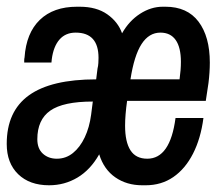

<svg xmlns="http://www.w3.org/2000/svg" viewBox="-27 -541 647 571"><path d="M119 10Q61 10 27 -23Q-7 -56 -7 -113Q-7 -210 59 -257.5Q125 -305 259 -305L263 -337Q265 -345 265.5 -353.5Q266 -362 266 -369Q266 -444 198 -444Q168 -444 150 -423.5Q132 -403 127 -365L126 -355H45Q45 -358 45 -362Q45 -366 46 -370Q51 -443 91.5 -482Q132 -521 202 -521H210Q260 -521 292 -498.5Q324 -476 336 -442Q357 -479 389.5 -500Q422 -521 457 -521H465Q530 -521 563.5 -476.5Q597 -432 597 -355Q597 -341 596 -325.5Q595 -310 593 -294L585 -241H351Q348 -220 346.5 -201.5Q345 -183 345 -167Q345 -119 361 -94Q377 -69 411 -69Q479 -69 495 -190H578Q570 -129 547 -84Q524 -39 488.5 -14.5Q453 10 406 10H396Q350 10 316 -13.5Q282 -37 268 -82Q242 -36 203.5 -13Q165 10 119 10ZM142 -69Q169 -69 190 -86Q211 -103 225 -132.5Q239 -162 244 -200L249 -239Q161 -239 122.5 -212Q84 -185 84 -127Q84 -99 100.5 -84Q117 -69 142 -69ZM361 -305H507Q509 -320 510 -332.5Q511 -345 511 -357Q511 -400 495.5 -422Q480 -444 450 -444Q416 -444 394 -410Q372 -376 361 -305Z"/></svg>

Font: Chivo Mono Medium
Style: Italic
Weight: 500
Italic angle: -8.05°
Monospace: yes
Designer: Hector Gatti
Foundry: Omnibus-Type
Version: Version 1.008